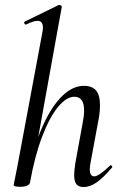

<svg xmlns="http://www.w3.org/2000/svg" viewBox="-20 -745 488 774"><path d="M35 1 39 -19Q48 -62 50 -74L150 -610Q153 -624 153 -634Q153 -661 131 -661Q115 -661 85 -646H84Q80 -646 78 -651Q76 -656 80 -658L217 -725H219Q223 -725 226.5 -722Q230 -719 229 -717L101 -9Q99 -1 89 3.5Q79 8 62 8Q35 8 35 1ZM279 -40Q279 -57 284 -89L313 -248Q319 -278 319 -300Q319 -355 280 -355Q248 -355 214 -314Q180 -273 150 -194.5Q120 -116 101 -9L87 -10Q107 -126 142.5 -214Q178 -302 223.5 -350.5Q269 -399 318 -399Q351 -399 367 -380.5Q383 -362 383 -322Q383 -293 378 -267L345 -89Q342 -74 342 -63Q342 -34 360 -34Q378 -34 423 -77Q425 -79 426 -79Q429 -79 431.5 -75.5Q434 -72 431 -69Q397 -29 370 -10Q343 9 317 9Q297 9 288 -2.5Q279 -14 279 -40Z"/></svg>

Font: Cormorant Infant Medium
Style: Italic
Weight: 500
Italic angle: -10°
Designer: Christian Thalmann (Catharsis Fonts)
Foundry: Catharsis Fonts
Version: Version 4.000